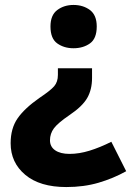

<svg xmlns="http://www.w3.org/2000/svg" viewBox="-20 -573 530 776"><path d="M352 -258Q352 -211 332.5 -177Q313 -143 261 -108Q214 -76 198 -54.5Q182 -33 182 -6Q182 20 203 34.5Q224 49 261 49Q300 49 342 36Q384 23 430 0L490 119Q438 148 378.5 165.5Q319 183 248 183Q141 183 82 133.5Q23 84 23 6Q23 -54 51 -94.5Q79 -135 139 -177Q184 -207 199 -224.5Q214 -242 214 -270V-297H352ZM371 -466Q371 -417 343.5 -397.5Q316 -378 277 -378Q239 -378 211.5 -397.5Q184 -417 184 -466Q184 -512 211.5 -532.5Q239 -553 277 -553Q316 -553 343.5 -532.5Q371 -512 371 -466Z"/></svg>

Font: Noto Sans Sinhala UI ExtraBold
Style: Regular
Weight: 800
Designer: Jelle Bosma - Monotype Design Team
Foundry: Monotype Imaging Inc.
Version: Version 2.006; ttfautohint (v1.8.4.7-5d5b)